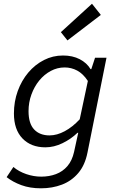

<svg xmlns="http://www.w3.org/2000/svg" viewBox="-20 -797 640 1034"><path d="M200.8 217.1Q140.9 217.1 94.8 200Q48.6 182.9 15.7 157L52.1 102.3Q81.4 126.9 121.5 140.6Q161.7 154.3 201.8 154.3Q245.2 154.3 281.5 140.6Q317.9 126.9 343.2 97.4Q368.4 67.8 378.8 21.4L401.3 -81.8H397.3Q362.1 -47.9 316.4 -25.8Q270.8 -3.6 224.2 -3.6Q147.1 -3.6 101 -51.4Q55 -99.2 55 -185.8Q55 -250 75.5 -306.6Q96.1 -363.2 132.4 -406.3Q168.8 -449.3 216.7 -473.7Q264.6 -498.1 319.3 -498.1Q371.1 -498.1 409.5 -478.1Q447.9 -458.1 467.7 -424.7H471.7L491.9 -486.1H553.5L451.1 24.8Q437.7 92.5 401.5 135Q365.4 177.5 313.6 197.3Q261.9 217.1 200.8 217.1ZM246.8 -67.8Q286.7 -67.8 328.8 -90.5Q370.9 -113.1 409.3 -154.5L453.2 -361Q427.6 -399.9 395.8 -416.9Q364.1 -433.8 328 -433.8Q288.7 -433.8 253.5 -415Q218.3 -396.1 191.4 -363.4Q164.6 -330.6 149.2 -288Q133.7 -245.5 133.7 -198.4Q133.7 -131.8 163.9 -99.8Q194.1 -67.8 246.8 -67.8ZM343.3 -579.3 307.8 -623.8 475.4 -776.8 523 -716.7Z"/></svg>

Font: SourceCodeVF
Style: Italic
Weight: 200
Italic angle: -11°
Monospace: yes
Designer: Paul D. Hunt, Teo Tuominen
Foundry: Adobe
Version: Version 1.026;hotconv 1.1.0;makeotfexe 2.6.0